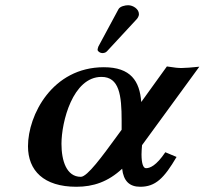

<svg xmlns="http://www.w3.org/2000/svg" viewBox="-20 -702 782 734"><path d="M470 -682C459 -682 439 -678 433 -667L356 -524C355 -522 353 -514 353 -512C353 -505 364 -499 371 -499C375 -499 384 -500 389 -506L502 -628C507 -633 510 -640 511 -645V-649C511 -667 489 -682 470 -682ZM445 -206 426 -180C371.9 -106 314 -26 289 -26C234 -26 215 -88 215 -152C215 -236 258 -408 368 -408C436 -408 445 -338 445 -241ZM377 -445C180 -445 87 -262 87 -143C87 -50 147 12 272 12C337 12 393 -7 447 -57C452 -10 475 12 516 12C574 12 607 -20 655 -102L612 -120C577 -68 553 -59 538 -59C528 -59 521 -76 521 -112C521 -122 522 -135 523 -147L742 -447C713 -444 688 -442 674 -442C662 -442 649 -443 618 -448L520 -312C514 -392 480 -445 377 -445Z"/></svg>

Font: Linux Libertine O
Style: Bold Italic
Weight: 700
Italic angle: -11.5°
Designer: Philipp H. Poll
Foundry: Philipp H. Poll
Version: Version 4.1.0